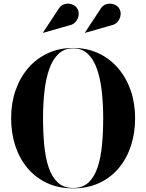

<svg xmlns="http://www.w3.org/2000/svg" viewBox="-20 -1023 802 1053"><path d="M381 10Q301 10 238 -19.2Q175 -48.5 131 -100.8Q87 -153 64 -223Q41 -293 41 -375Q41 -457 65.2 -527Q89.5 -597 134.5 -649.5Q179.5 -702 242.2 -731Q305 -760 381 -760Q457.5 -760 519.8 -731Q582 -702 627.2 -649.5Q672.5 -597 696.8 -527Q721 -457 721 -375Q721 -293 698 -223Q675 -153 631 -100.8Q587 -48.5 524 -19.2Q461 10 381 10ZM381 8Q433.5 8 465.8 -22.5Q498 -53 515.5 -106Q533 -159 539.5 -228.2Q546 -297.5 546 -375.5Q546 -453 538.2 -522Q530.5 -591 512 -644.2Q493.5 -697.5 461.5 -727.8Q429.5 -758 381 -758Q333 -758 300.8 -727.5Q268.5 -697 250 -644Q231.5 -591 223.8 -522Q216 -453 216 -375Q216 -297.5 222.5 -228.2Q229 -159 246.5 -106Q264 -53 296.5 -22.5Q329 8 381 8ZM217 -843 216 -844.5 298.5 -970Q312.5 -994.5 333.5 -1000.2Q354.5 -1006 374 -999.2Q393.5 -992.5 402.5 -978.5Q413.5 -962.5 411.5 -942Q409.5 -921.5 396 -904.8Q382.5 -888 358.5 -883.5ZM447 -843 446 -844.5 528.5 -970Q542.5 -994.5 563.8 -1000.2Q585 -1006 604.2 -999.2Q623.5 -992.5 632.5 -978.5Q643.5 -962.5 641.5 -942Q639.5 -921.5 626 -904.8Q612.5 -888 588.5 -883.5Z"/></svg>

Font: Bodoni Moda 96pt
Style: Bold
Weight: 700
Version: Version 2.005